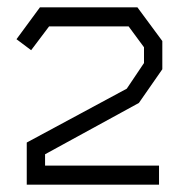

<svg xmlns="http://www.w3.org/2000/svg" viewBox="-20 -754 489 524"><path d="M359 -473 103 -333V-302H414V-250H53V-365L326 -512L373 -582V-625L331 -682H114L65 -617L25 -647L89 -734H355L423 -642V-565Z"/></svg>

Font: Turret Road Medium
Style: Regular
Weight: 500
Designer: Noponies
Foundry: Noponies
Version: Version 1.001; ttfautohint (v1.8)